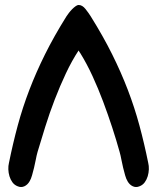

<svg xmlns="http://www.w3.org/2000/svg" viewBox="-20 -735 632 772"><path d="M51 14Q65 20 78 14Q91 8 99 -6Q105 -16 109 -30.5Q113 -45 117 -61Q121 -77 124 -93.5Q127 -110 131 -124Q145 -171 162 -225.5Q179 -280 200 -334.5Q221 -389 245 -440Q269 -491 296 -532Q298 -529 299.5 -526Q301 -523 303 -521Q329 -479 352 -429Q375 -379 394.5 -327Q414 -275 431 -223Q448 -171 461 -124Q465 -110 468 -93.5Q471 -77 475 -61Q479 -45 483 -30.5Q487 -16 493 -6Q501 8 514 14Q527 20 541 14Q554 9 562 -2Q570 -13 574 -26.5Q578 -40 578.5 -54Q579 -68 576 -80Q560 -159 540.5 -231Q521 -303 494 -373.5Q467 -444 431 -516.5Q395 -589 345 -669Q337 -682 324 -698.5Q311 -715 296 -715Q291 -715 284 -710Q277 -705 270 -698Q263 -691 257 -683Q251 -675 247 -669Q197 -589 161 -516.5Q125 -444 98 -373.5Q71 -303 51.5 -231Q32 -159 16 -80Q13 -68 13.5 -54Q14 -40 18 -26.5Q22 -13 30 -2Q38 9 51 14Z"/></svg>

Font: Balpaq
Style: Regular
Weight: 400
Designer: Abay Emes
Version: Version 1.000